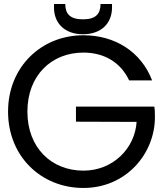

<svg xmlns="http://www.w3.org/2000/svg" viewBox="-20 -924 817 953"><path d="M394 9C606 9 749 -161 749 -343C749 -372 748 -386 746 -395H357V-320L658 -319C650 -188 541 -77 394 -77C236 -77 116 -190 116 -370C116 -550 236 -663 394 -663C498 -663 579 -614 621 -525H735C680 -668 550 -749 394 -749C185 -749 20 -592 20 -370C20 -147 185 9 394 9ZM248 -886C248 -811 299 -754 392 -754C484 -754 536 -810 536 -886V-904H479C479 -856 456 -828 392 -828C327 -828 304 -856 304 -904H248Z"/></svg>

Font: Malmofest
Style: Regular
Weight: 400
Designer: Jonny Pinhorn (Poppins), Kolossal
Version: Version 1.004;Glyphs 3.1.2 (3151)